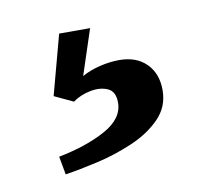

<svg xmlns="http://www.w3.org/2000/svg" viewBox="-43 -55 377 342"><g transform="rotate(-10 146.0 116.5)"><path d="M51 241 45 208Q96 198 130.5 179Q165 160 165 131Q165 111 151.5 105Q138 99 120 102.5Q102 106 88 116L54 100L83 -8H139L112 74Q126 66 144.5 61.5Q163 57 180 57Q211 57 229 75Q247 93 247 123Q247 153 226.5 174Q206 195 174.5 208.5Q143 222 110 229.5Q77 237 51 241Z"/></g></svg>

Font: Lora
Style: Regular
Weight: 400
Designer: Olga Karpushina, Alexei Vanyashin (Cyrillic)
Foundry: Cyreal
Version: Version 3.005; ttfautohint (v1.8.4.7-5d5b)